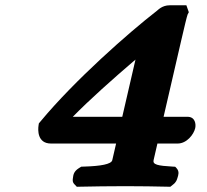

<svg xmlns="http://www.w3.org/2000/svg" viewBox="-20 -703 780 725"><path d="M597.7 -262 664.7 -552C676.1 -601.3 685.5 -640.6 688.5 -648.4L693 -656.9L683.8 -683H620.4C592.3 -683 576.5 -665.2 573 -662.7L572.5 -662.3L571.9 -661.8C467.9 -581.3 261.9 -400.2 132.4 -243.8L126.7 -237L125.5 -229C123.1 -212.9 120.4 -161 172.7 -161H418.4L403.9 -98.1C400.4 -82.9 360 -75.8 298.2 -74L286.8 -73.6L277.3 -67.7C257.5 -55.1 256.8 -41 255.5 -31.6C254.5 -24.7 252.1 -15 262.9 -5.3L270.1 2.3L282.7 2C319.6 1 401.5 0 454.6 0C499.5 0 581.1 1 612.3 2L623 2.3L632.5 -5.3C645.9 -15 648 -24.7 650.2 -31.6C653.1 -41 658.5 -55.1 646.9 -67.7L641.5 -73.4L632.1 -73.9C575.3 -77 556.1 -81.6 559.9 -98.1L574.4 -161H650.7C685.3 -161 711.7 -195.4 717.1 -219C720.5 -233.9 717.4 -262 688 -262ZM441.7 -262H254.9C318.8 -327.2 405.7 -404.6 491.6 -478Z"/></svg>

Font: Linux Libertine Mono O 
Style: Mono Bold Oblique
Weight: 400
Italic angle: -13°
Designer: Philipp H. Poll
Foundry: Philipp H. Poll
Version: Version 5.1.7